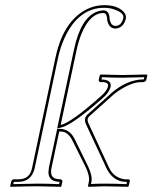

<svg xmlns="http://www.w3.org/2000/svg" viewBox="-20 -718 587 739"><path d="M193.4 -496.1Q220.2 -623 297.9 -673.3Q336.4 -697.8 381.3 -698.2Q430.7 -698.2 455.6 -672.9Q466.8 -660.2 464.4 -647Q457.5 -615.2 431.6 -608.9Q427.2 -607.9 424.3 -607.9Q393.6 -609.4 391.6 -651.9Q389.2 -667 378.9 -668Q326.2 -668 293 -586.4Q282.2 -559.1 274.9 -525.9L213.4 -236.8Q254.9 -246.6 367.7 -347.2Q391.6 -367.7 396 -386.2Q398.4 -398.4 382.3 -401.4Q376.5 -402.3 370.6 -401.9H366.2Q359.9 -403.3 359.9 -410.2L364.3 -429.2L367.7 -431.2Q369.1 -431.2 450.2 -429.2L543.5 -431.2L547.4 -429.2L543 -410.2Q540 -402.8 530.3 -401.9H523.4Q485.4 -401.9 433.1 -366.2Q423.8 -359.9 417 -354L323.2 -270Q318.4 -265.1 317.4 -259.8Q316.4 -252.4 319.3 -246.1L399.4 -73.2Q415.5 -38.1 452.1 -29.3Q459 -27.8 464.8 -27.8H472.2Q479.5 -27.8 479.5 -23.4Q479.5 -21.5 479.5 -20L475.1 -1L472.7 1Q471.2 1 383.3 -1L320.8 1L318.4 -1L322.3 -20Q325.7 -41 310.5 -73.2L259.3 -175.8Q244.1 -207.5 220.2 -211.4Q214.4 -211.9 208 -211.9L178.2 -71.8Q169.9 -32.2 201.7 -28.8Q206.5 -28.3 211.9 -27.8H213.9Q220.2 -25.9 220.2 -20L216.3 -1L213.9 1Q212.4 1 124 -1Q87.9 -1 21 1L19 -1L23.4 -20Q26.9 -27.3 32.2 -27.8H50.8Q90.3 -27.8 101.1 -62.5Q102.5 -67.4 103.5 -71.8ZM203.1 -494.1 113.3 -69.8Q100.6 -18.6 50.8 -18.1Q47.9 -18.1 42 -18.1Q36.1 -18.1 33.2 -18.1L31.2 -9.3Q93.8 -10.7 124 -11.2Q158.2 -11.2 207.5 -9.3L209.5 -18.1Q167.5 -19 166.5 -53.7Q166.5 -55.7 166.5 -57.1Q167 -65.4 168.5 -74.2L200.2 -222.2H208Q247.1 -222.2 266.1 -185.1Q267.6 -182.1 268.6 -180.2L319.3 -77.1Q336.4 -40 332 -18.1L330.1 -9.8Q356.9 -11.2 383.3 -11.2Q417.5 -11.2 466.8 -9.3L468.8 -18.1H464.8Q424.3 -18.1 398.4 -55.2Q393.6 -62.5 390.6 -68.8L310.1 -241.7L310.5 -241.2Q305.7 -252 307.6 -262.2Q310.5 -271.5 316.9 -277.3L410.6 -361.3Q458.5 -402.3 510.3 -410.6Q518.1 -411.6 523.4 -412.1H530.3Q532.2 -412.6 533.7 -413.1L535.2 -420.9Q483.4 -419.4 450.2 -418.9Q418.9 -418.9 372.6 -420.9L370.6 -412.1Q405.8 -411.6 406.2 -389.2Q406.2 -386.2 405.8 -383.8Q399.9 -360.8 374.5 -339.4Q258.8 -237.3 215.3 -227.1L200.2 -224.1L265.1 -528.3Q290.5 -648.4 352.5 -672.9Q365.7 -677.7 378.9 -678.2Q398.9 -676.8 401.4 -652.3Q403.3 -619.1 424.3 -618.2Q444.8 -618.2 453.1 -643.1Q454.1 -646.5 454.6 -648.9Q458.5 -666.5 426.3 -679.2Q416.5 -683.1 406.2 -685.5Q393.1 -688 381.3 -688Q283.2 -688 229.5 -574.2Q212.4 -537.6 203.1 -494.1Z"/></svg>

Font: Linux Biolinum Outline O
Style: Italic
Weight: 400
Italic angle: -12°
Designer: Philipp H. Poll
Foundry: Philipp H. Poll
Version: Version 0.6.2